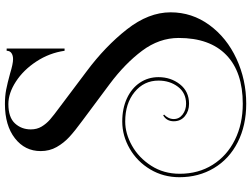

<svg xmlns="http://www.w3.org/2000/svg" viewBox="-140 -720 1019 779"><g transform="rotate(-90 369.5 -330.5)"><path d="M266 -344Q319 -344 360 -325Q401 -306 423.5 -272.5Q446 -239 446 -197Q446 -147 417 -110Q388 -73 338 -73Q308 -73 287.5 -90Q267 -107 267 -135Q267 -164 291 -178L294 -174Q287 -168 281.5 -157.5Q276 -147 276 -135Q276 -113 294.5 -99Q313 -85 338 -85Q382 -85 407 -118Q432 -151 432 -197Q432 -256 385.5 -294Q339 -332 266 -332Q217 -332 168 -304.5Q119 -277 86.5 -226.5Q54 -176 54 -111Q54 -35 90.5 23Q127 81 191.5 113Q256 145 338 145Q467 145 536 78Q605 11 605 -115Q605 -194 553 -263.5Q501 -333 418 -395L269 -506Q228 -536 203.5 -558.5Q179 -581 162.5 -610Q146 -639 146 -675Q146 -739 198 -779.5Q250 -820 337 -820Q369 -820 395 -815Q421 -810 461 -799Q500 -787 519 -787Q534 -787 543.5 -793.5Q553 -800 553 -813H562V-578H553Q544 -640 509.5 -692.5Q475 -745 428 -775.5Q381 -806 337 -806Q283 -806 258.5 -779.5Q234 -753 234 -715Q234 -690 245.5 -671Q257 -652 273.5 -637.5Q290 -623 328 -595L469 -489Q571 -413 640 -325Q709 -237 709 -148Q709 -61 657.5 9.5Q606 80 520.5 119.5Q435 159 338 159Q250 159 182 124.5Q114 90 77 28Q40 -34 40 -112Q40 -177 71.5 -230Q103 -283 155.5 -313.5Q208 -344 266 -344Z"/></g></svg>

Font: Myanmar April Display
Style: Regular
Weight: 400
Designer: Khon Soe Zaw Thu
Foundry: Myanmar OS
Version: Version 2.50 April 12, 2019